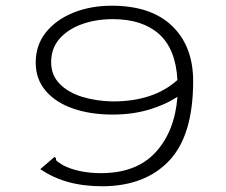

<svg xmlns="http://www.w3.org/2000/svg" viewBox="-20 -642 790 672"><path d="M342 10Q272 10 218.5 -5Q165 -20 121 -50L164 -87L171 -93L176 -88Q175 -81 180.5 -77Q186 -73 200 -64Q227 -50 261 -43Q295 -36 333 -36Q458 -36 525 -109.5Q592 -183 601 -303Q558 -275 500.5 -258Q443 -241 374 -241Q297 -241 236 -262Q175 -283 140 -324Q105 -365 105 -423Q105 -484 140.5 -528.5Q176 -573 236.5 -597.5Q297 -622 371 -622Q509 -622 582.5 -551Q656 -480 656 -358Q656 -169 573 -80.5Q490 8 342 10ZM375 -287Q518 -287 601 -362Q595 -471 536.5 -523Q478 -575 375 -575Q316 -575 267 -557.5Q218 -540 188.5 -506.5Q159 -473 159 -424Q159 -379 189 -348.5Q219 -318 268 -303Q317 -288 375 -287Z"/></svg>

Font: Inconsolata ExtraExpanded Light
Style: Regular
Weight: 300
Width: 8
Monospace: yes
Designer: Raph Levien, Cyreal, Brenton Simpson
Foundry: Raph Levien, Cyreal, Google
Version: Version 3.001; ttfautohint (v1.8.2.53-6de2)